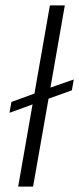

<svg xmlns="http://www.w3.org/2000/svg" viewBox="-20 -688 292 708"><path d="M47 0 100 -303 15 -272 22 -312 107 -343 164 -668H219L166 -365L252 -395L245 -355L159 -324L102 0Z"/></svg>

Font: Gantari Light
Style: Italic
Weight: 300
Italic angle: -10°
Version: Version 1.000